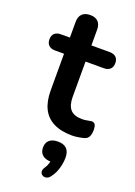

<svg xmlns="http://www.w3.org/2000/svg" viewBox="-177 -709 738 1049"><g transform="rotate(20 191.5 -184.5)"><path d="M289 10Q224 10 180.5 -12Q137 -34 116 -76.5Q95 -119 95 -182V-395H43Q19 -395 6 -407.5Q-7 -420 -7 -442Q-7 -465 6 -477Q19 -489 43 -489H95V-580Q95 -611 111.5 -627Q128 -643 158 -643Q188 -643 204 -627Q220 -611 220 -580V-489H326Q350 -489 363 -477Q376 -465 376 -442Q376 -420 363 -407.5Q350 -395 326 -395H220V-189Q220 -141 241 -117Q262 -93 309 -93Q326 -93 339 -96Q352 -99 362 -100Q374 -101 382 -92.5Q390 -84 390 -58Q390 -38 383.5 -22.5Q377 -7 360 -1Q347 3 326 6.5Q305 10 289 10ZM256 260Q246 272 233.5 274Q221 276 211.5 269.5Q202 263 200.5 251.5Q199 240 209 225Q219 211 224 193.5Q229 176 229 163L232 184Q198 184 180 168.5Q162 153 162 125Q162 97 179.5 82Q197 67 229 67Q262 67 279.5 84Q297 101 297 136Q297 157 292.5 179Q288 201 279 222Q270 243 256 260Z"/></g></svg>

Font: Nunito
Style: Bold
Weight: 700
Designer: Vernon Adams
Foundry: Vernon Adams
Version: Version 3.602